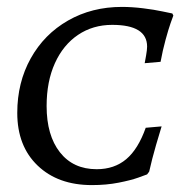

<svg xmlns="http://www.w3.org/2000/svg" viewBox="-20 -527 552 556"><path d="M30 -200Q30 -288 69 -358Q108 -428 177 -467.5Q246 -507 333 -507Q362 -507 394.5 -503Q427 -499 450 -494Q473 -489 479 -488L482 -482Q480 -477 474 -460Q468 -443 459.5 -412Q451 -381 445 -348L399 -344Q400 -349 403 -366Q406 -383 406 -392Q406 -455 305 -455Q249 -455 206 -426Q163 -397 139 -344Q115 -291 115 -220Q115 -135 153.5 -86Q192 -37 260 -37Q311 -37 345.5 -66Q380 -95 402 -157L448 -161Q444 -149 432 -107.5Q420 -66 412 -30L406 -22Q401 -20 380 -12.5Q359 -5 323.5 2Q288 9 246 9Q148 9 89 -47.5Q30 -104 30 -200Z"/></svg>

Font: Alegreya SC
Style: Italic
Weight: 400
Italic angle: -7°
Designer: Juan Pablo del Peral
Foundry: Huerta Tipografica
Version: Version 2.007; ttfautohint (v1.6)